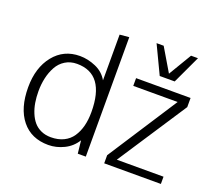

<svg xmlns="http://www.w3.org/2000/svg" viewBox="-129 -944 1266 1130"><g transform="rotate(20 504.0 -379.5)"><path d="M273.9 11.2Q167 11.2 107.2 -63Q47.4 -137.2 47.4 -268.1Q47.4 -391.1 109.1 -468Q170.9 -544.9 272 -544.9Q321.8 -544.9 371.6 -523.4Q421.4 -502 447.3 -456.5V-472.7V-742.7L505.9 -748V0H455.6L446.8 -80.6Q418.9 -35.2 371.3 -12Q323.7 11.2 273.9 11.2ZM272.5 -36.6Q317.9 -36.6 352.1 -53.2Q386.2 -69.8 406.7 -100.1Q427.2 -130.4 437.3 -169.7Q447.3 -209 447.3 -256.8Q447.3 -495.6 271.5 -495.6Q230 -495.6 198.2 -475.8Q166.5 -456.1 148.2 -422.6Q129.9 -389.2 121.1 -349.9Q112.3 -310.5 112.3 -267.1Q112.3 -229.5 117.7 -196.5Q123 -163.6 135.3 -133.8Q147.5 -104 165.5 -82.8Q183.6 -61.5 210.9 -49.1Q238.3 -36.6 272.5 -36.6ZM752.4 -594.7 668.9 -770H713.4L798.8 -626L884.8 -770H928.2L846.2 -594.7ZM621.1 0V-50.8L903.8 -486.8H626V-535.2H967.3V-478L683.6 -45.4H976.1V0Z"/></g></svg>

Font: Oxygen Light
Style: Regular
Weight: 300
Designer: vernon adams
Foundry: Vernon Adams
Version: Version Release 0.2.3 webfont; ttfautohint (v0.93.3-1d66) -l